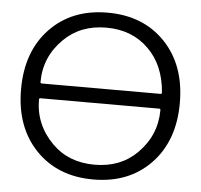

<svg xmlns="http://www.w3.org/2000/svg" viewBox="-53 -818 900 860"><g transform="rotate(5 397.0 -388.0)"><path d="M138.2 -115.2Q40 -217.8 40 -387.7Q40 -557.6 138.2 -660.2Q236.3 -762.7 397 -762.7Q557.6 -762.7 655.8 -660.2Q753.9 -557.6 753.9 -387.7Q753.9 -217.8 655.8 -115.2Q557.6 -12.7 397 -12.7Q236.3 -12.7 138.2 -115.2ZM130.9 -354.5Q124 -354.5 124 -348.6Q124 -235.4 206.1 -153.3Q280.3 -79.1 397 -79.1Q513.7 -79.1 587.9 -153.3Q669.9 -235.4 669.9 -348.6Q669.9 -354.5 664.1 -354.5ZM124 -426.8Q124 -420.9 130.9 -420.9H664.1Q669.9 -420.9 669.9 -426.8Q669.9 -427.7 669.9 -428.7Q660.2 -549.8 587.9 -621.1Q513.7 -695.3 397 -695.3Q280.3 -695.3 206.1 -621.1Q124 -540 124 -426.8Z"/></g></svg>

Font: Gen Jyuu Gothic P Normal
Style: Regular
Weight: 300
Designer: [Source Han Sans]
Ryoko NISHIZUKA  (kana & ideographs); Paul D. Hunt (Latin, Greek & Cyrillic); Wenlong ZHANG  (bopomofo
Version: Version 1.002.20150607